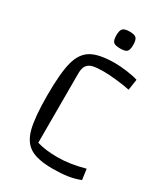

<svg xmlns="http://www.w3.org/2000/svg" viewBox="-205 -917 895 1025"><g transform="rotate(30 242.5 -405.0)"><path d="M292 15Q199 15 153 -13Q107 -41 89.5 -109Q72 -177 72 -312Q72 -448 90 -516.5Q108 -585 156 -612.5Q204 -640 300 -640Q332 -640 374 -634.5Q416 -629 443 -620L433 -553Q396 -561 348 -566Q300 -571 271 -571Q228 -571 204.5 -565.5Q181 -560 169 -543.5Q157 -527 157 -494V-67Q209 -51 284 -51Q360 -51 450 -76L459 -11Q423 3 384 9Q345 15 292 15ZM231 -772Q231 -803 242 -814Q253 -825 284 -825Q314 -825 324.5 -814Q335 -803 335 -772Q335 -742 325 -731.5Q315 -721 284 -721Q252 -721 241.5 -731.5Q231 -742 231 -772Z"/></g></svg>

Font: Changa Light
Style: Regular
Weight: 300
Designer: Eduardo Rodriguez Tunni
Foundry: Eduardo Rodriguez Tunni
Version: Version 2.002; ttfautohint (v1.5) -l 8 -r 50 -G 110 -x 14 -H